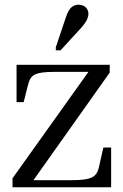

<svg xmlns="http://www.w3.org/2000/svg" viewBox="-20 -792 521 812"><path d="M113 -18 85 -30H284Q313 -30 333 -32.5Q353 -35 366 -40.5Q379 -46 386.5 -56.5Q394 -67 398 -83L417 -168H450V0H33V-38L364 -502L390 -488H208Q180 -488 160.5 -485.5Q141 -483 129 -477.5Q117 -472 110 -461.5Q103 -451 99 -435L80 -360H50V-518H444V-485ZM259 -720Q265 -738 272.5 -749.5Q280 -761 290 -766.5Q300 -772 312 -772Q331 -772 342.5 -761Q354 -750 354 -733Q354 -724 350 -714Q346 -704 339 -694Q332 -684 323 -674L236 -579H216V-592Z"/></svg>

Font: Roboto Serif 144pt
Style: Regular
Weight: 400
Version: Version 1.008